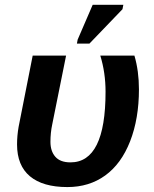

<svg xmlns="http://www.w3.org/2000/svg" viewBox="-20 -756 631 786"><path d="M512.7 -177.7Q476.6 -85.4 410.9 -37.8Q345.2 9.8 255.9 9.8Q155.3 9.8 102.5 -34.4Q49.8 -78.6 49.8 -164.6Q49.8 -200.2 56.2 -236.8L113.8 -528.3H250.5L193.8 -246.6Q186.5 -212.4 186.5 -175.3Q186.5 -137.2 206.5 -114.3Q226.6 -91.3 268.6 -91.3Q340.3 -91.3 376.2 -163.6Q412.1 -235.8 412.1 -380.4Q412.1 -458.5 390.6 -528.3H530.3Q548.8 -465.3 548.8 -390.1Q548.8 -270.5 512.7 -177.7ZM481.4 -718.3 346.2 -577.6H294.9L297.9 -593.8L359.4 -736.3H484.9Z"/></svg>

Font: Arimo
Style: Italic
Weight: 400
Italic angle: -12°
Designer: Steve Matteson
Foundry: Monotype Imaging Inc.
Version: Version 1.33